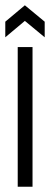

<svg xmlns="http://www.w3.org/2000/svg" viewBox="-20 -706 189 726"><path d="M47 0V-528H103V0ZM0 -565V-624L74 -686L149 -624V-565L74 -627Z"/></svg>

Font: Bricolage Grotesque 72pt Condensed ExtraLight
Style: Regular
Weight: 250
Width: 3
Designer: Mathieu Triay
Foundry: Atelier Triay
Version: Version 1.001;gftools[0.9.33.dev8+g029e19f]